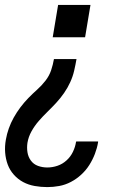

<svg xmlns="http://www.w3.org/2000/svg" viewBox="-23 -540 543 783"><path d="M192 -388 214 -520H346L324 -388ZM170 223Q144 223 118.5 218.5Q93 214 71.5 202.5Q50 191 33.5 172.5Q17 154 8.5 131Q0 108 -2 82Q-4 56 1 29Q5 6 13 -16.5Q21 -39 33 -60.5Q45 -82 60 -102Q75 -122 92.5 -140Q110 -158 128.5 -174.5Q147 -191 162.5 -211Q178 -231 185.5 -253.5Q193 -276 197 -299H289Q285 -276 279.5 -252Q274 -228 263.5 -205Q253 -182 238.5 -161Q224 -140 206.5 -121Q189 -102 170.5 -84Q152 -66 135 -46.5Q118 -27 105.5 -4.5Q93 18 89 42Q86 62 89 81Q92 100 103 115Q114 130 132 136.5Q150 143 170 143Q191 143 211.5 136Q232 129 248.5 114Q265 99 274.5 79Q284 59 287 39Q287 38 287.5 38Q288 38 288 37H377Q377 38 377 38.5Q377 39 377 40Q373 64 364 87.5Q355 111 341.5 132.5Q328 154 308.5 172Q289 190 266 202Q243 214 218.5 218.5Q194 223 170 223Z"/></svg>

Font: Iosevka SS04 Medium Oblique
Style: Regular
Weight: 500
Italic angle: -9°
Monospace: yes
Designer: Belleve Invis
Foundry: Belleve Invis
Version: Version 19.0.0; ttfautohint (v1.8.4)